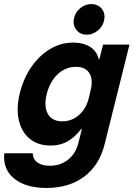

<svg xmlns="http://www.w3.org/2000/svg" viewBox="-53 -721 661 951"><path d="M177.5 210Q74.2 210 17.1 163.3Q-40 116.7 -31.7 38.3H109.2Q110 67.5 132.5 83.8Q155 100 193.3 100Q246.7 100 285 69.2Q323.3 38.3 335.8 -15L352.5 -81.7H349.2Q316.7 -40 280.4 -20Q244.2 0 198.3 0Q135 0 94.2 -33.8Q53.3 -67.5 40 -126.7Q26.7 -185.8 45.8 -262.5Q65 -336.7 104.2 -392.1Q143.3 -447.5 196.2 -478.8Q249.2 -510 309.2 -510Q360 -510 393.3 -488.8Q426.7 -467.5 435.8 -428.3H439.2L457.5 -500H588.3L465 -5.8Q439.2 97.5 364.2 153.8Q289.2 210 177.5 210ZM255.8 -120Q303.3 -120 339.2 -152.1Q375 -184.2 387.5 -238.3L395.8 -273.3Q409.2 -327.5 389.6 -358.8Q370 -390 323.3 -390Q272.5 -390 233.3 -353.8Q194.2 -317.5 178.3 -255Q163.3 -193.3 184.2 -156.7Q205 -120 255.8 -120ZM377.5 -549.2Q343.3 -549.2 324.6 -573.8Q305.8 -598.3 314.2 -632.5Q320.8 -661.7 345.4 -681.2Q370 -700.8 398.3 -700.8Q433.3 -700.8 452.1 -676.2Q470.8 -651.7 461.7 -616.7Q455 -588.3 430.4 -568.8Q405.8 -549.2 377.5 -549.2Z"/></svg>

Font: Funnel Sans
Style: Bold Italic
Weight: 700
Italic angle: -14.036°
Designer: NORD ID, Kristian Moeller
Foundry: Dicotype
Version: Version 1.000